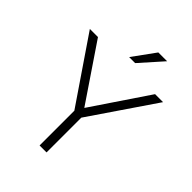

<svg xmlns="http://www.w3.org/2000/svg" viewBox="-254 -1043 1172 1172"><g transform="rotate(45 332.0 -457.0)"><path d="M302 0H362V-300L648 -720H579L333 -355L86 -720H16L302 -300ZM307 -768H359L489 -914H413Z"/></g></svg>

Font: Aspekta 250
Style: Regular
Weight: 250
Designer: Ivo Dolenc
Version: Version 2.000